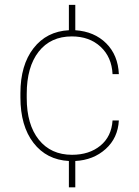

<svg xmlns="http://www.w3.org/2000/svg" viewBox="-20 -664 582 803"><path d="M281.2 -16.6Q353 -16.6 399.7 -54.7Q446.3 -92.8 450.7 -160.2H477.1Q473.1 -86.9 421.9 -40.8Q370.6 5.4 294.9 9.3V119.6H268.1V9.3Q174.8 4.4 120.1 -66.4Q65.4 -137.2 65.4 -256.8V-274.4Q65.4 -391.6 120.1 -462.2Q174.8 -532.7 268.1 -537.6V-643.6H294.9V-537.6Q374.5 -532.2 424.1 -482.9Q473.6 -433.6 477.1 -354H450.7Q447.3 -425.3 400.6 -468.5Q354 -511.7 280.3 -511.7Q191.9 -511.7 141.8 -448Q91.8 -384.3 91.8 -271V-253.9Q91.8 -143.1 142.3 -79.8Q192.9 -16.6 281.2 -16.6Z"/></svg>

Font: RobotoDraft Thin
Style: Regular
Weight: 250
Version: Version 2.001153; 2014